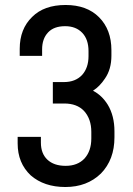

<svg xmlns="http://www.w3.org/2000/svg" viewBox="-20 -730 535 770"><path d="M103 -26.9Q50.8 -76.2 50.8 -154.8V-181.2H144V-158.2Q144 -114.3 169.9 -89.8Q196.3 -64.9 243.2 -64.9Q291 -64.9 318.8 -94.2Q346.2 -124.5 346.2 -174.8V-201.2Q346.2 -252.9 316.9 -285.2Q288.6 -314.9 237.8 -314.9H191.9V-400.9H236.8Q282.2 -400.9 309.1 -429.2Q335 -458 335 -504.9V-524.9Q335 -571.8 310.1 -598.1Q284.7 -625 241.2 -625Q196.3 -625 172.9 -600.1Q148.9 -574.7 148.9 -532.2V-505.9H59.1V-534.2Q59.1 -613.8 108.9 -662.1Q156.7 -710 243.2 -710Q328.1 -710 377 -661.1Q426.8 -611.3 426.8 -528.8V-506.8Q426.8 -452.1 400.9 -415Q380.4 -383.8 353 -366.2Q388.7 -347.7 412.1 -310.1Q439 -265.6 439 -203.1V-179.2Q439 -89.8 384.8 -34.2Q329.1 20 242.2 20Q156.7 20 103 -26.9Z"/></svg>

Font: D-DIN-PRO Medium
Style: Regular
Weight: 500
Designer: datto
Foundry: CyberFei
Version: Version 1.000;hotconv 1.0.109;makeotfexe 2.5.65596